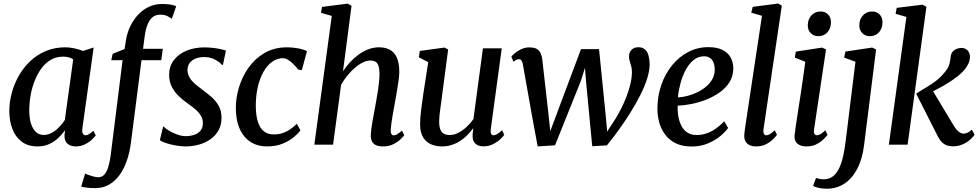

<svg xmlns="http://www.w3.org/2000/svg" viewBox="-20 -838 5672 1112"><path d="M457 -94.5Q454 -72 460.5 -63.2Q467 -54.5 476 -54.5Q485 -54.5 495.2 -60.8Q505.5 -67 520.5 -80.5L534.5 -54Q529.5 -46.5 513.8 -31Q498 -15.5 473.5 -2.8Q449 10 418 10Q389 10 371 -5.5Q353 -21 353.5 -54L357 -83.5Q340 -60.5 317.5 -39Q295 -17.5 265.2 -3.8Q235.5 10 197.5 10Q142.5 10 106.2 -17Q70 -44 52 -90.5Q34 -137 34 -195.5Q34 -246 47.8 -298.2Q61.5 -350.5 88.2 -398Q115 -445.5 154.2 -483Q193.5 -520.5 244.8 -542.2Q296 -564 359 -564Q383 -564 411.2 -557.8Q439.5 -551.5 461 -543L522.5 -563ZM404 -494.5Q391.5 -502.5 376.8 -506.2Q362 -510 346 -510Q306 -510 274.5 -491.8Q243 -473.5 219.8 -441.8Q196.5 -410 180.8 -369.8Q165 -329.5 157.2 -285.8Q149.5 -242 149.5 -199.5Q149.5 -152.5 160 -120.8Q170.5 -89 189 -72.8Q207.5 -56.5 232 -56.5Q253 -56.5 271.2 -64.5Q289.5 -72.5 305 -85.5Q320.5 -98.5 333.2 -113.5Q346 -128.5 355.5 -143Z M709 -603Q716 -647.5 734.5 -686Q753 -724.5 780.5 -753.5Q808 -782.5 843.2 -798.8Q878.5 -815 919 -815Q939.5 -815 960.5 -812.5Q981.5 -810 1000.5 -802.5L975 -728.5Q965.5 -736.5 949 -745Q932.5 -753.5 907 -753Q880 -753 862 -737Q844 -721 833.2 -692.5Q822.5 -664 817.5 -624.5L808.5 -555.5H923L914 -489.5H799.5L738.5 -13Q731.5 42 715.5 89.8Q699.5 137.5 674 173.5Q648.5 209.5 613.5 230.2Q578.5 251 534 251.5Q509 252 485.2 249Q461.5 246 450 243L473 167.5Q476.5 169.5 490 174.5Q503.5 179.5 520.2 184Q537 188.5 549 188.5Q569.5 188.5 583.5 174Q597.5 159.5 606.2 132Q615 104.5 620.5 65.5L690 -489.5H624.5L632.5 -526.5L701.5 -554Z M1271 -462H1265.5Q1255.5 -476 1227.5 -491.8Q1199.5 -507.5 1162.5 -507.5Q1136 -507.5 1114.8 -499.5Q1093.5 -491.5 1080.5 -476Q1067.5 -460.5 1066 -436.5Q1065 -412 1076.5 -391.5Q1088 -371 1108.2 -353.2Q1128.5 -335.5 1153 -318Q1179 -298.5 1204.2 -276.8Q1229.5 -255 1246.2 -225.8Q1263 -196.5 1263 -156Q1263 -115.5 1246.2 -84.5Q1229.5 -53.5 1200.2 -32.5Q1171 -11.5 1133.5 -0.8Q1096 10 1054.5 10Q1028.5 10 997.5 4.5Q966.5 -1 941 -9.5Q915.5 -18 906 -26.5L924.5 -104.5H928Q939 -93 960.5 -80.2Q982 -67.5 1007.5 -58.5Q1033 -49.5 1056 -49.5Q1080 -49.5 1102.8 -56.5Q1125.5 -63.5 1140.2 -80.2Q1155 -97 1155 -125.5Q1155 -151 1141.5 -171.2Q1128 -191.5 1106.5 -209Q1085 -226.5 1061.5 -243Q1040.5 -257.5 1016.8 -279.8Q993 -302 976.2 -333Q959.5 -364 959.5 -405Q959.5 -453.5 986.2 -489Q1013 -524.5 1059.2 -544Q1105.5 -563.5 1163 -563.5Q1189.5 -563.5 1215 -560.5Q1240.5 -557.5 1260.2 -553Q1280 -548.5 1288.5 -544.5Z M1527 10Q1443 10 1394.8 -48.2Q1346.5 -106.5 1346 -212Q1345.5 -271 1364.2 -332.8Q1383 -394.5 1420.2 -447Q1457.5 -499.5 1513.2 -531.8Q1569 -564 1643 -564Q1670.5 -564 1703 -558.5Q1735.5 -553 1758 -542L1728 -431.5L1706.5 -435.5Q1694.5 -451.5 1679.5 -466.5Q1664.5 -481.5 1648.8 -491.2Q1633 -501 1619 -501Q1586 -501 1557 -480.8Q1528 -460.5 1506.5 -423Q1485 -385.5 1473 -333.8Q1461 -282 1461.5 -220Q1462.5 -165.5 1474.5 -129.8Q1486.5 -94 1509.2 -76.8Q1532 -59.5 1565 -59.5Q1595 -59.5 1618.2 -67.5Q1641.5 -75.5 1661.2 -89.5Q1681 -103.5 1699 -121L1720 -83Q1707.5 -65.5 1681.2 -43.5Q1655 -21.5 1616.5 -5.8Q1578 10 1527 10Z M2198.5 10Q2171.5 10 2155.8 2Q2140 -6 2133.5 -21Q2127 -36 2127.5 -57Q2128 -71 2130.5 -90.5Q2133 -110 2136.8 -132Q2140.5 -154 2144.8 -176.8Q2149 -199.5 2153 -220.5Q2156.5 -242 2161 -266.2Q2165.5 -290.5 2169.2 -315.8Q2173 -341 2175.5 -365.2Q2178 -389.5 2178 -410.5Q2177.5 -441 2171.8 -457.5Q2166 -474 2154.2 -480.8Q2142.5 -487.5 2124 -487.5Q2104 -487.5 2081.2 -476.2Q2058.5 -465 2035.5 -445.5Q2012.5 -426 1992 -400.5Q1971.5 -375 1955.5 -347L1909 0H1800.5L1901.5 -746L1839 -764L1845 -798L1993.5 -817L2016 -804.5L1966.5 -425Q1984.5 -453.5 2008 -478.5Q2031.5 -503.5 2058.2 -522.8Q2085 -542 2114.5 -553Q2144 -564 2175 -564Q2211 -564 2237.2 -550.2Q2263.5 -536.5 2278 -505.2Q2292.5 -474 2292.5 -421Q2292.5 -401 2288.2 -370.2Q2284 -339.5 2278.2 -306.5Q2272.5 -273.5 2267.5 -246Q2264.5 -227 2260.5 -205.8Q2256.5 -184.5 2252.8 -163Q2249 -141.5 2246.5 -121.8Q2244 -102 2243 -86Q2242.5 -69 2247.2 -61.5Q2252 -54 2259.5 -54Q2269.5 -54 2280.2 -60.5Q2291 -67 2308.5 -81.5L2321 -54.5Q2316.5 -47.5 2300.2 -31.8Q2284 -16 2258.2 -3Q2232.5 10 2198.5 10Z M2539 10Q2505.5 10 2477 -2Q2448.5 -14 2431 -41.8Q2413.5 -69.5 2413 -117.5Q2413 -134.5 2414.5 -155.8Q2416 -177 2419 -200.5Q2422 -224 2425.2 -247.5Q2428.5 -271 2431.5 -292.5L2460 -478L2405.5 -506.5L2411.5 -543L2554.5 -562.5L2575.5 -551.5L2541 -289.5Q2538.5 -268 2535.5 -247Q2532.5 -226 2529.8 -206Q2527 -186 2525.2 -168Q2523.5 -150 2523.5 -134.5Q2523.5 -104 2530.8 -86.8Q2538 -69.5 2552 -62.8Q2566 -56 2585.5 -56Q2610.5 -56 2635.8 -69.5Q2661 -83 2683.5 -104Q2706 -125 2722 -148.5L2777 -558H2886L2822.5 -91Q2820 -72.5 2824.5 -63.5Q2829 -54.5 2838 -54.5Q2847.5 -54.5 2859 -61Q2870.5 -67.5 2888 -84L2900.5 -57Q2895.5 -49 2879 -33Q2862.5 -17 2837.2 -3.8Q2812 9.5 2780.5 9.5Q2748 9.5 2732.2 -7Q2716.5 -23.5 2717.5 -50.5Q2717 -53 2717.2 -57.8Q2717.5 -62.5 2718.2 -68.8Q2719 -75 2719.8 -81.2Q2720.5 -87.5 2721 -93L2719.5 -94Q2705 -74.5 2687 -56Q2669 -37.5 2646.2 -22.5Q2623.5 -7.5 2597 1.2Q2570.5 10 2539 10Z M3094 10 3062 -163 3008.5 -463.5Q3005.5 -481 3000.2 -488Q2995 -495 2986 -495Q2976 -495.5 2968.8 -490.8Q2961.5 -486 2954 -480.5L2941.5 -510Q2946 -516 2960.8 -529Q2975.5 -542 2997.8 -552.8Q3020 -563.5 3046.5 -563.5Q3084.5 -563.5 3100.2 -546Q3116 -528.5 3120.5 -495.5L3156.5 -177.5L3167 -78.5L3207 -185.5L3345 -553.5H3449.5L3488 -170L3496.5 -76L3545 -150.5Q3561 -176.5 3577.5 -209Q3594 -241.5 3608 -277.5Q3622 -313.5 3630.8 -350.2Q3639.5 -387 3640 -421.5Q3640 -439 3635.8 -454.2Q3631.5 -469.5 3627.2 -483.5Q3623 -497.5 3623 -510.5Q3623 -535 3637.8 -549.8Q3652.5 -564.5 3677 -564.5Q3700.5 -564.5 3715 -552Q3729.5 -539.5 3735.8 -517Q3742 -494.5 3742.5 -465.5Q3742.5 -428.5 3728 -382.8Q3713.5 -337 3688.2 -287Q3663 -237 3631.2 -186Q3599.5 -135 3564.2 -86.5Q3529 -38 3495 4L3410 9L3374 -368L3368 -445L3343.5 -367.5L3194.5 3.5Z M4197 -97Q4183 -76.5 4153.5 -51.2Q4124 -26 4081.2 -7.8Q4038.5 10.5 3985.5 10.5Q3931.5 10.5 3893.5 -8.2Q3855.5 -27 3832 -58.8Q3808.5 -90.5 3797.8 -130Q3787 -169.5 3787.5 -211Q3788 -283.5 3810.5 -347.5Q3833 -411.5 3873 -460.5Q3913 -509.5 3966.5 -537.2Q4020 -565 4083 -565Q4132 -565 4163.8 -549.2Q4195.5 -533.5 4211 -506Q4226.5 -478.5 4227 -444.5Q4227.5 -398 4205.2 -362.5Q4183 -327 4146.2 -301.5Q4109.5 -276 4066.2 -259.5Q4023 -243 3980.5 -235Q3938 -227 3905 -226Q3903.5 -193.5 3908.8 -163.2Q3914 -133 3926.8 -108.8Q3939.5 -84.5 3961.2 -70.2Q3983 -56 4014 -56Q4045.5 -56 4074 -66.2Q4102.5 -76.5 4127.8 -94.5Q4153 -112.5 4174.5 -135.5ZM4058.5 -512Q4023 -512 3996 -489.5Q3969 -467 3950.2 -431Q3931.5 -395 3920.5 -353.5Q3909.5 -312 3906 -274Q3933 -275 3962.5 -282.8Q3992 -290.5 4020 -304.2Q4048 -318 4070.8 -337.5Q4093.5 -357 4106.8 -382Q4120 -407 4119.5 -437Q4118.5 -474.5 4102.5 -493.2Q4086.5 -512 4058.5 -512Z M4402 -90Q4399.5 -73 4404 -63.8Q4408.5 -54.5 4417.5 -54.5Q4426.5 -54.5 4437.8 -60.5Q4449 -66.5 4467 -83.5L4480 -57.5Q4474.5 -49 4459 -33Q4443.5 -17 4418.2 -3.5Q4393 10 4357 10Q4339 10 4323.8 3.8Q4308.5 -2.5 4299.2 -16.2Q4290 -30 4290.5 -52.5Q4290.5 -57 4291.2 -63.8Q4292 -70.5 4292.8 -77.5Q4293.5 -84.5 4294 -89L4393 -746.5L4331 -764.5L4339.5 -798.5L4487.5 -817.5L4508 -805Z M4652.5 10Q4629 10 4612.5 2.8Q4596 -4.5 4588 -18.8Q4580 -33 4582 -55Q4584 -74.5 4589 -108.5Q4594 -142.5 4600.8 -186.2Q4607.5 -230 4615.2 -279.5Q4623 -329 4630.2 -380.5Q4637.5 -432 4644 -480.5L4583 -504.5L4589.5 -539L4741.5 -562.5L4764 -551.5L4695 -90Q4692 -72 4697 -63.2Q4702 -54.5 4710.5 -54.5Q4720.5 -54.5 4731.8 -60.8Q4743 -67 4760 -83.5L4772.5 -57Q4767 -49 4751.2 -33Q4735.5 -17 4710.5 -3.5Q4685.5 10 4652.5 10ZM4718.5 -628.5Q4692.5 -628.5 4675 -646.8Q4657.5 -665 4658.5 -693Q4659 -727 4679.8 -749.2Q4700.5 -771.5 4732.5 -771.5Q4760 -771.5 4776.5 -753.8Q4793 -736 4792.5 -709.5Q4792.5 -674 4772.5 -651.2Q4752.5 -628.5 4718.5 -628.5Z M4984.5 2Q4974.5 83.5 4944.8 140Q4915 196.5 4870 225.8Q4825 255 4769 255Q4743.5 255 4721.2 250.2Q4699 245.5 4689.5 237.5L4706 193Q4713 195.5 4726.2 198Q4739.5 200.5 4750 200.5Q4782.5 200.5 4804.8 182.8Q4827 165 4841.2 133.8Q4855.5 102.5 4864.2 61.5Q4873 20.5 4878.5 -26L4934.5 -480.5L4869 -504.5L4876.5 -539.5L5031.5 -562.5L5054 -551.5ZM5017 -628.5Q4991 -628.5 4973.5 -646.8Q4956 -665 4957 -693Q4957.5 -727 4978.2 -749.2Q4999 -771.5 5031 -771.5Q5058.5 -771.5 5075 -753.8Q5091.5 -736 5091 -709.5Q5091 -674 5071 -651.2Q5051 -628.5 5017 -628.5Z M5128 0 5229.5 -740 5167 -758 5173.5 -792.5 5323 -811 5345.5 -798.5 5236.5 0ZM5499 9.5Q5478.5 9.5 5462.2 3.2Q5446 -3 5433.8 -15.8Q5421.5 -28.5 5412 -47.5L5286 -295.5Q5316.5 -315.5 5346.2 -332.8Q5376 -350 5404.2 -372.2Q5432.5 -394.5 5458 -427.5Q5473 -447 5478.5 -467Q5484 -487 5485.5 -505.5Q5487 -526 5497 -538Q5507 -550 5521 -555.2Q5535 -560.5 5548 -560.5Q5570.5 -560.5 5583.8 -546.2Q5597 -532 5597.5 -511Q5598 -492.5 5591 -475Q5584 -457.5 5572 -442Q5554.5 -418.5 5526.2 -396.2Q5498 -374 5466.8 -355Q5435.5 -336 5406.8 -321Q5378 -306 5359 -296.5L5370 -333L5505 -108Q5518 -87 5532.8 -75.5Q5547.5 -64 5559.5 -64Q5569.5 -64 5581.8 -68.8Q5594 -73.5 5608.5 -87L5624.5 -57.5Q5616 -44.5 5598.2 -28.8Q5580.5 -13 5555.2 -1.8Q5530 9.5 5499 9.5Z"/></svg>

Font: Merriweather 28pt Medium
Style: Italic
Weight: 500
Italic angle: -7.8°
Version: Version 2.101